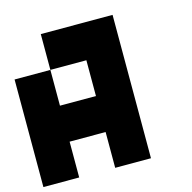

<svg xmlns="http://www.w3.org/2000/svg" viewBox="-105 -826 932 931"><g transform="rotate(-15 360.5 -360.0)"><path d="M360.4 -360.4Q360.4 -419.9 360.4 -540Q299.8 -540 179.7 -540Q179.7 -599.6 179.7 -719.7Q299.8 -719.7 540 -719.7Q540 -660.2 540 -540Q540 -360.4 540 0Q480.5 0 360.4 0Q360.4 -59.6 360.4 -179.7Q299.8 -179.7 179.7 -179.7Q179.7 -120.1 179.7 0Q120.1 0 0 0Q0 -179.7 0 -540Q59.6 -540 179.7 -540Q179.7 -480.5 179.7 -360.4Q240.2 -360.4 360.4 -360.4Z"/></g></svg>

Font: Pixelfont
Style: 5 px
Weight: 400
Designer: Eugene Lysy
Version: Version 1.0.2 (beta)